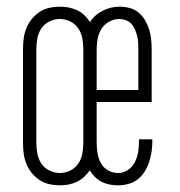

<svg xmlns="http://www.w3.org/2000/svg" viewBox="-20 -548 540 576"><path d="M159 8Q143 8 127.5 4.5Q112 1 98.5 -8Q85 -17 75 -29.5Q65 -42 59 -57Q53 -72 51 -88Q49 -104 49 -120V-400Q49 -416 51 -432Q53 -448 59 -463Q65 -478 75 -490.5Q85 -503 98.5 -512Q112 -521 127.5 -524.5Q143 -528 159 -528Q173 -528 186 -525.5Q199 -523 211 -517.5Q223 -512 233 -502.5Q243 -493 250 -482Q264 -504 288.5 -516Q313 -528 339 -528Q354 -528 369 -524Q384 -520 395.5 -510.5Q407 -501 415 -487.5Q423 -474 427.5 -459.5Q432 -445 433.5 -430Q435 -415 435 -400V-242H270V-120Q270 -104 272.5 -88.5Q275 -73 282.5 -59Q290 -45 304 -37Q318 -29 334 -29Q350 -29 363.5 -38Q377 -47 384.5 -61.5Q392 -76 394.5 -92Q397 -108 397 -125Q397 -126 397 -127.5Q397 -129 397 -130H437Q437 -128 437 -126Q437 -124 437 -123Q437 -107 434.5 -91.5Q432 -76 427 -61Q422 -46 413.5 -32.5Q405 -19 392.5 -9.5Q380 0 364.5 4Q349 8 334 8Q321 8 308.5 5.5Q296 3 285 -2.5Q274 -8 265 -17Q256 -26 249 -37Q242 -26 232 -17Q222 -8 210.5 -2.5Q199 3 186 5.5Q173 8 159 8ZM270 -278H395V-400Q395 -410 394.5 -420Q394 -430 391.5 -440Q389 -450 385 -459.5Q381 -469 374 -476.5Q367 -484 357.5 -487.5Q348 -491 338 -491Q322 -491 307.5 -483Q293 -475 284.5 -461.5Q276 -448 273 -432Q270 -416 270 -400ZM159 -29Q176 -29 191 -36.5Q206 -44 215 -57.5Q224 -71 227 -87.5Q230 -104 230 -120V-400Q230 -416 227 -432.5Q224 -449 215 -462.5Q206 -476 191 -483.5Q176 -491 159 -491Q143 -491 128 -483.5Q113 -476 104 -462.5Q95 -449 92 -432.5Q89 -416 89 -400V-120Q89 -104 92 -87.5Q95 -71 104 -57.5Q113 -44 128 -36.5Q143 -29 159 -29Z"/></svg>

Font: Iosevka SS04 Extralight
Style: Regular
Weight: 200
Monospace: yes
Designer: Belleve Invis
Foundry: Belleve Invis
Version: Version 19.0.0; ttfautohint (v1.8.4)